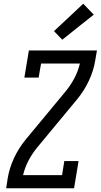

<svg xmlns="http://www.w3.org/2000/svg" viewBox="-20 -1004 540 1024"><path d="M13 0 21 -53Q30 -108 55 -161.5Q80 -215 118 -261L331 -518Q358 -551 377.5 -588.5Q397 -626 406 -665H199L186 -590H110L134 -735H497L488 -682Q479 -627 454 -573.5Q429 -520 391 -474L178 -217Q151 -184 131.5 -146.5Q112 -109 103 -70H311L323 -145H399L375 0ZM312 -792 268 -838 424 -984 480 -926Z"/></svg>

Font: Iosevka Curly Slab Oblique
Style: Regular
Weight: 400
Italic angle: -9°
Monospace: yes
Designer: Belleve Invis
Foundry: Belleve Invis
Version: Version 11.1.0; ttfautohint (v1.8.3)